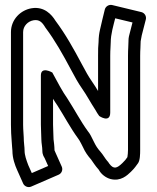

<svg xmlns="http://www.w3.org/2000/svg" viewBox="-20 -711 644 789"><path d="M154 -92C154 -73.3 162 -64.5 163.2 -61.8L177.9 -28.9L110.7 0.2L96.1 -32.5C88.5 -52.7 81 -73.1 81 -92C81 -107.5 78 -123.1 78 -132C78 -150 75 -177.3 75 -198V-579C75 -603.8 94.5 -624 118.4 -627.8C141.4 -631.4 153.2 -619.8 165.6 -599.1C166 -598.4 166.6 -597.5 167 -597C206.5 -544.4 238.2 -487.5 272 -424.2C288.8 -392.8 299.5 -372.6 317.5 -346.7C336.2 -320.2 351.7 -290.1 371.5 -260.1C377.7 -249 381.7 -242.6 387.8 -234.3C387.8 -234.3 433 -203 433 -249V-481C433 -510 435 -519.8 435 -536C435 -571.2 446.3 -606.7 453.4 -635.8L524.5 -618.7L513.8 -577.2C511 -566.5 508 -556.9 508 -544V-542C508 -521.2 506 -512.1 506 -481V-95C506 -85.3 504.9 -73.5 503.5 -65.2C495.7 -54.4 495.2 -52.6 483.1 -41C460.9 -19.5 447.4 -14 429.3 -38.2C425.3 -45 423 -47.2 420.1 -50.3C412.5 -58.8 403.2 -75.8 392.7 -87.6C380.3 -101.5 374.1 -111.6 366.4 -127.2L358.4 -143.2C354.9 -150.1 350.3 -160.8 340.6 -172.5C311.2 -212.8 287.9 -258.1 257.7 -305C235.4 -336.6 216.9 -372.7 194.9 -413C194.9 -413 148 -440.2 148 -401V-199C148 -177.6 150 -153.5 150 -137C150 -123.5 154 -106.6 154 -92ZM200 -138.6C199.9 -156.7 198 -181.3 198 -199V-305C203.6 -295.8 209.4 -286.8 216.3 -277C243.6 -234.4 268.5 -186.4 300.8 -142.2C306.7 -134.3 306 -134.5 313.9 -120.2L321.4 -105.4C330 -86.1 340.6 -71.1 354.4 -55.4C362.1 -44.6 372.2 -28.7 383.4 -16.3C383.9 -15.7 385.6 -13.9 385.7 -13.8C395.2 4.8 415.3 19.8 434.3 24.7C476.5 35.6 503.6 8.7 517.9 -5C534.2 -20.8 539.3 -29.8 547 -40C555.6 -51.4 556 -78.1 556 -95V-481C556 -509.1 557.9 -515.8 558 -541.5C559.5 -549.1 561 -556.9 562.5 -565.8L579.2 -630.8C582.8 -644.6 574 -658.1 560.9 -661.3L440.9 -690.3C428.7 -693.2 414.1 -685.7 410.7 -671.9C403.9 -644 397 -616.3 390.6 -587.4C387.6 -574.1 385.3 -559.1 385 -537.6C383.2 -522 383 -506.7 383 -481V-337.1C376.2 -348.4 367.2 -363 358.5 -375.3C342.5 -398.3 332.9 -416.3 316 -447.8C282.2 -511.2 250.4 -568.8 207.8 -626C192.6 -650.7 162.3 -685.3 110.6 -677.2C65 -670 25 -631.1 25 -579V-198C25 -176.4 26.2 -151.2 28 -130.8C28.2 -117.6 31 -99.3 31 -92C31 -60.5 41.7 -31.7 50.2 -12.8L75.2 43.2C80.1 54.2 94.8 61.6 107.9 55.9L220.9 6.9C233.9 1.3 239.3 -13.9 233.8 -26.2L209.1 -81.5C207.2 -86.2 204.9 -90.7 204 -93.2C203.8 -110.4 201.4 -127.2 200 -138.6Z"/></svg>

Font: Tape
Style: Regular
Weight: 500
Foundry: Cannot Into Space Fonts
Version: Version 0.97